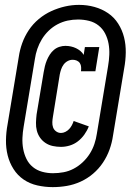

<svg xmlns="http://www.w3.org/2000/svg" viewBox="-20 -735 540 787"><path d="M230 -133Q213 -133 196.5 -136.5Q180 -140 166.5 -149Q153 -158 144 -171Q135 -184 131 -199.5Q127 -215 127.5 -232Q128 -249 130 -266L159 -439Q161 -451 164 -463.5Q167 -476 172 -488Q177 -500 184 -511Q191 -522 201 -530.5Q211 -539 223.5 -543Q236 -547 248 -547Q260 -547 271 -544.5Q282 -542 291.5 -537.5Q301 -533 309.5 -526Q318 -519 323 -510L328 -542H387L371 -443H312Q313 -451 312.5 -460Q312 -469 307.5 -476Q303 -483 295 -486.5Q287 -490 278 -490Q267 -490 257 -484.5Q247 -479 240.5 -470Q234 -461 230.5 -450.5Q227 -440 225 -430L197 -257Q195 -246 194.5 -234.5Q194 -223 197.5 -213Q201 -203 210 -196.5Q219 -190 230 -190Q239 -190 248 -194.5Q257 -199 263.5 -206Q270 -213 274.5 -221.5Q279 -230 282 -239L344 -217Q337 -199 325.5 -183Q314 -167 299 -155.5Q284 -144 266 -138.5Q248 -133 230 -133ZM196 32Q164 32 133 25Q102 18 77 1Q52 -16 35.5 -42Q19 -68 11.5 -98Q4 -128 4.5 -160.5Q5 -193 11 -225L57 -502Q61 -530 71 -558Q81 -586 98 -611.5Q115 -637 139 -657Q163 -677 190.5 -689.5Q218 -702 246.5 -708.5Q275 -715 304 -715Q337 -715 367.5 -706.5Q398 -698 423 -681Q448 -664 464.5 -638Q481 -612 488.5 -582Q496 -552 495.5 -519.5Q495 -487 489 -455L443 -178Q439 -150 429 -122Q419 -94 402 -68.5Q385 -43 361.5 -23Q338 -3 310.5 9.5Q283 22 254 27Q225 32 196 32Q196 32 196 32Q196 32 196 32ZM197 -25Q219 -25 240.5 -29Q262 -33 282 -43.5Q302 -54 319 -70Q336 -86 348 -105Q360 -124 367 -145Q374 -166 377 -187L423 -464Q427 -487 428 -510.5Q429 -534 425 -556Q421 -578 411 -597.5Q401 -617 384 -630.5Q367 -644 345 -649.5Q323 -655 300 -655Q278 -655 257 -650.5Q236 -646 216 -635.5Q196 -625 179.5 -609Q163 -593 151.5 -574Q140 -555 133 -534.5Q126 -514 123 -493L77 -216Q73 -193 72 -170Q71 -147 75 -125Q79 -103 88.5 -83.5Q98 -64 114.5 -50.5Q131 -37 152.5 -31Q174 -25 197 -25Z"/></svg>

Font: Iosevka Slab Extrabold
Style: Italic
Weight: 800
Italic angle: -9°
Monospace: yes
Designer: Belleve Invis
Foundry: Belleve Invis
Version: Version 11.1.0; ttfautohint (v1.8.3)